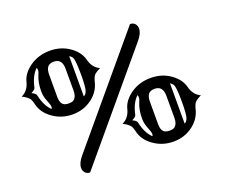

<svg xmlns="http://www.w3.org/2000/svg" viewBox="-126 -966 1381 1174"><g transform="rotate(-20 565.0 -379.0)"><path d="M296.4 -357.4Q224.1 -357.4 167 -398.4Q111.3 -438.5 98.6 -497.1Q92.3 -523.4 85.4 -532.2Q71.8 -550.3 39.1 -566.4Q84 -586.9 97.7 -642.1Q110.4 -692.4 162.1 -730Q219.7 -771.5 295.4 -771.5Q370.6 -771.5 426.8 -730Q477.1 -692.9 490.2 -642.1Q503.9 -586.9 548.8 -566.4Q516.1 -550.3 506.3 -538.1Q495.6 -523.4 489 -495.6Q482.4 -467.8 465.3 -442.4Q448.2 -417 422.9 -398.4Q368.7 -357.4 296.4 -357.4ZM231 -31.7Q231 -63 262.7 -101.1L813 -756.8Q833.5 -756.8 844.7 -743.7Q856 -730.5 856 -712.9Q856 -681.6 824.2 -643.6L273.9 12.2Q253.4 12.2 242.2 -1Q231 -14.2 231 -31.7ZM349.6 -634.8Q349.6 -700.2 295.9 -700.2Q266.6 -700.2 254.6 -683.6Q242.7 -667 242.7 -634.8V-490.7Q242.7 -439.5 274.9 -431.2Q284.7 -428.7 295.9 -428.7Q321.8 -428.7 331.5 -438.5Q349.6 -455.6 349.6 -490.7ZM396.5 -438Q419.9 -447.3 423.8 -497.1Q426.3 -531.7 426.3 -553.7Q426.3 -575.7 426 -588.9Q425.8 -602.1 425.3 -615.7Q423.3 -672.9 414.1 -684.3Q404.8 -695.8 396.5 -699.7ZM184.6 -433.1Q189 -436.5 189 -444.3Q189 -459.5 175.5 -490.7Q162.1 -522 162.1 -555.7Q162.1 -613.8 180.2 -655.3Q188.5 -674.8 188.5 -681.2Q188.5 -696.8 184.6 -699.7Q146.5 -664.1 130.9 -591.3Q128.4 -578.6 102.1 -566.4Q128.4 -554.2 130.9 -541.5Q146.5 -468.8 184.6 -433.1ZM561.5 -199.2Q606.4 -219.7 620.1 -274.9Q632.8 -325.2 684.6 -362.8Q742.2 -404.3 817.9 -404.3Q893.1 -404.3 949.2 -362.8Q999.5 -325.7 1012.7 -274.9Q1026.4 -219.7 1071.3 -199.2Q1038.6 -183.1 1028.8 -170.9Q1018.1 -156.2 1011.5 -128.4Q1004.9 -100.6 987.8 -75.2Q970.7 -49.8 945.3 -31.2Q891.1 9.8 818.8 9.8Q746.6 9.8 689.5 -31.2Q633.8 -71.3 621.1 -129.9Q614.7 -156.2 607.9 -165Q594.2 -183.1 561.5 -199.2ZM872.1 -268.1Q872.1 -333.5 818.4 -333.5Q789.1 -333.5 777.1 -316.9Q765.1 -300.3 765.1 -268.1V-123.5Q765.1 -72.3 797.4 -64Q807.1 -61.5 818.4 -61.5Q844.2 -61.5 854 -71.3Q872.1 -88.4 872.1 -123.5ZM918.9 -70.8Q942.4 -80.1 946.3 -129.9Q948.7 -164.6 948.7 -186.5Q948.7 -208.5 948.5 -221.7Q948.2 -234.9 947.8 -248.5Q945.8 -305.7 936.5 -317.1Q927.2 -328.6 918.9 -332.5ZM707 -65.9Q711.4 -69.3 711.4 -77.1Q711.4 -92.3 698 -123.5Q684.6 -154.8 684.6 -188.5Q684.6 -246.6 702.6 -288.1Q710.9 -307.6 710.9 -314Q710.9 -329.6 707 -332.5Q668.9 -296.9 653.3 -224.1Q650.9 -211.4 624.5 -199.2Q650.9 -187 653.3 -174.3Q668.9 -101.6 707 -65.9Z"/></g></svg>

Font: Rye
Style: Regular
Weight: 400
Designer: Nicole Fally
Foundry: Nicole Fally
Version: Version 1.001